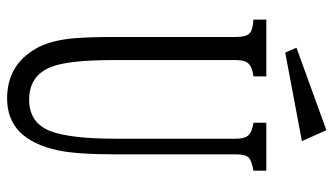

<svg xmlns="http://www.w3.org/2000/svg" viewBox="-219 -700 938 540"><g transform="rotate(90 250.0 -430.0)"><path d="M346.2 -878.9 377 -810.1 127.9 -763.2 114.3 -794.9ZM35.2 -710H194.8V-673.8Q169.9 -670.9 159.2 -660.2Q148.9 -649.9 148.9 -625V-282.2Q148.9 -155.8 167.5 -106.9Q191.4 -43 260.3 -43Q327.6 -43 350.1 -106.4Q370.1 -162.6 370.1 -286.1V-625Q370.1 -648.4 361.3 -658.7Q351.1 -670.4 325.2 -673.8V-710H460V-673.8Q432.1 -668.9 422.9 -660.2Q414.1 -650.9 414.1 -625V-286.1Q414.1 -176.3 402.8 -124Q372.1 19 257.3 19Q163.6 19 117.2 -61Q94.2 -100.1 87.9 -166Q84 -210 84 -282.2V-625Q84 -653.3 73.7 -663.1Q64.9 -671.9 35.2 -673.8Z"/></g></svg>

Font: BIZ UDMincho
Style: Regular
Weight: 400
Monospace: yes
Designer: TypeBank Co., Ltd.
Foundry: Morisawa Inc.
Version: Version 1.06